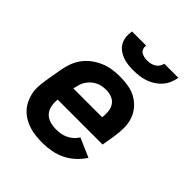

<svg xmlns="http://www.w3.org/2000/svg" viewBox="-205 -871 1010 1010"><g transform="rotate(45 300.0 -366.0)"><path d="M276 8Q251 8 226.5 5.5Q202 3 178.5 -4Q155 -11 134.5 -23Q114 -35 98 -51.5Q82 -68 71 -89Q60 -110 54.5 -134Q49 -158 50 -183Q51 -208 55 -233L72 -333Q77 -361 87 -388Q97 -415 114.5 -438.5Q132 -462 156.5 -480Q181 -498 208 -509Q235 -520 263 -524Q291 -528 318 -528Q350 -528 381.5 -522.5Q413 -517 439 -502Q465 -487 484.5 -464Q504 -441 513.5 -412Q523 -383 523 -351Q523 -319 518 -287L505 -210H171Q168 -186 172.5 -162.5Q177 -139 192 -122.5Q207 -106 229.5 -99.5Q252 -93 276 -93Q293 -93 310 -96Q327 -99 343 -106.5Q359 -114 372.5 -126Q386 -138 396 -154L502 -108Q484 -80 458.5 -56.5Q433 -33 402.5 -18.5Q372 -4 340 2Q308 8 276 8ZM402 -310Q405 -332 403 -354Q401 -376 389.5 -393.5Q378 -411 358 -419Q338 -427 316 -427Q301 -427 286 -424.5Q271 -422 257 -415Q243 -408 231 -397.5Q219 -387 210 -373.5Q201 -360 196.5 -345.5Q192 -331 189 -317L188 -310ZM343 -600Q322 -600 301.5 -602.5Q281 -605 262.5 -612Q244 -619 228.5 -631Q213 -643 203.5 -660.5Q194 -678 192 -698.5Q190 -719 194 -740H299Q297 -728 300.5 -717Q304 -706 313.5 -699.5Q323 -693 334.5 -690.5Q346 -688 358 -688Q370 -688 382 -690.5Q394 -693 405.5 -699.5Q417 -706 424.5 -717Q432 -728 434 -740H539Q535 -719 526.5 -698.5Q518 -678 503 -661Q488 -644 468.5 -631.5Q449 -619 428 -612Q407 -605 385.5 -602.5Q364 -600 343 -600Z"/></g></svg>

Font: Zed Sans Extended
Style: Bold Italic
Weight: 700
Width: 7
Italic angle: -9°
Designer: Belleve Invis
Foundry: Belleve Invis
Version: Version 1.0.0; ttfautohint (v1.8.4)